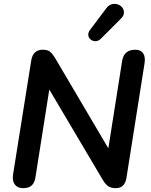

<svg xmlns="http://www.w3.org/2000/svg" viewBox="-20 -972 787 1000"><path d="M100 8Q72 8 57.5 -10.5Q43 -29 48 -63L143 -659Q148 -687 163.5 -700Q179 -713 202 -713Q227 -713 239.5 -703.5Q252 -694 265 -673L564 -166H539L616 -654Q621 -684 638 -698.5Q655 -713 685 -713Q713 -713 725.5 -694.5Q738 -676 733 -643L639 -48Q635 -20 621 -6Q607 8 584 8Q559 8 544 -2Q529 -12 516 -34L217 -539H242L165 -51Q161 -21 145.5 -6.5Q130 8 100 8ZM506 -771Q493 -758 478.5 -757.5Q464 -757 453 -765.5Q442 -774 440 -787.5Q438 -801 448 -815L533 -928Q546 -946 562.5 -950Q579 -954 593.5 -949Q608 -944 617 -932.5Q626 -921 625.5 -905.5Q625 -890 610 -875Z"/></svg>

Font: Nunito ExtraLight
Style: Bold Italic
Weight: 700
Italic angle: -9°
Version: Version 3.602